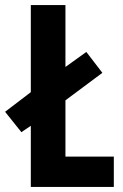

<svg xmlns="http://www.w3.org/2000/svg" viewBox="-39 -734 483 754"><path d="M82 0H408V-119H218V-340L363 -448L300 -530L218 -471V-714H82V-372L-19 -295L45 -215L82 -240Z"/></svg>

Font: Noto Sans Arabic UI XCn
Style: Bold
Weight: 700
Width: 2
Designer: Monotype Design Team, Nadine Chahine and Nizar Qandah
Foundry: Monotype Imaging Inc.
Version: Version 2.010